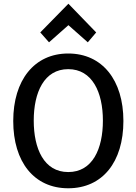

<svg xmlns="http://www.w3.org/2000/svg" viewBox="-20 -994 732 1030"><path d="M347 -859 243 -767 196 -820 347 -974 496 -820 451 -767ZM642 -345C642 -125 530 16 346 16C163 16 51 -125 51 -345C51 -564 164 -707 346 -707C529 -707 642 -564 642 -345ZM532 -347C532 -499 475 -623 346 -623C217 -623 161 -499 161 -347C161 -196 216 -71 346 -71C477 -71 532 -196 532 -347Z"/></svg>

Font: Repo Medium
Style: Regular
Weight: 500
Designer: Stefan Peev
Foundry: Context Ltd
Version: Version 1.502